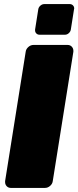

<svg xmlns="http://www.w3.org/2000/svg" viewBox="-20 -920 383 940"><path d="M151.7 -775 167.5 -875Q169.2 -885 177.9 -892.5Q186.7 -900 196.7 -900H321.7Q330.8 -900 337.1 -893.8Q343.3 -887.5 343.3 -878.3Q343.3 -878.3 342.9 -876.7Q342.5 -875 342.5 -875L326.7 -775Q325 -765 316.7 -757.5Q308.3 -750 298.3 -750H173.3Q164.2 -750 157.9 -756.2Q151.7 -762.5 151.7 -771.7ZM5 -28.3V-33.3L105.8 -666.7Q107.5 -680 118.8 -690Q130 -700 144.2 -700H310.8Q323.3 -700 331.2 -691.7Q339.2 -683.3 339.2 -671.7V-666.7L238.3 -33.3Q236.7 -20 225.4 -10Q214.2 0 200 0H33.3Q20.8 0 12.9 -8.3Q5 -16.7 5 -28.3Z"/></svg>

Font: BoonTook Mon
Style: Italic
Weight: 400
Italic angle: -9°
Designer: Sungsit Sawaiwan
Foundry: FontUni
Version: Version 3.0